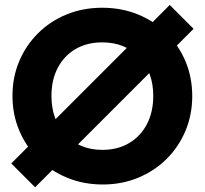

<svg xmlns="http://www.w3.org/2000/svg" viewBox="-20 -750 846 793"><path d="M681 -729.5 779.5 -631 125 23.5 26.5 -75ZM404.5 12Q325 12 257.2 -16Q189.5 -44 138.8 -93.8Q88 -143.5 59.8 -210.2Q31.5 -277 31.5 -354Q31.5 -431.5 59.5 -497.5Q87.5 -563.5 137.8 -613.2Q188 -663 255.5 -690.5Q323 -718 402.5 -718Q482 -718 549.5 -690.5Q617 -663 667.5 -613.2Q718 -563.5 746 -497Q774 -430.5 774 -353Q774 -276 746 -209.5Q718 -143 667.8 -93.2Q617.5 -43.5 550.2 -15.8Q483 12 404.5 12ZM402.5 -131Q466 -131 513.2 -159Q560.5 -187 586.8 -237.2Q613 -287.5 613 -354Q613 -403.5 598 -444Q583 -484.5 555 -514Q527 -543.5 488.5 -559.2Q450 -575 402.5 -575Q339.5 -575 292.2 -547.5Q245 -520 218.8 -470.2Q192.5 -420.5 192.5 -354Q192.5 -304 207.5 -262.8Q222.5 -221.5 250.2 -192.2Q278 -163 316.8 -147Q355.5 -131 402.5 -131Z"/></svg>

Font: Marine Company Thin
Style: Regular
Weight: 100
Designer: Rodrigo Fuenzalida
Foundry: fragTYPE
Version: Version 1.000